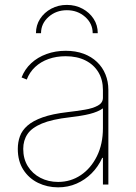

<svg xmlns="http://www.w3.org/2000/svg" viewBox="-20 -764 565 795"><path d="M220.7 11.7Q175.8 11.7 137.7 -6.8Q99.6 -25.4 76.7 -61Q53.7 -96.7 53.7 -147.5Q53.7 -175.3 62.5 -199.7Q71.3 -224.1 93.8 -243.9Q116.2 -263.7 156.5 -278.1Q196.8 -292.5 259.8 -299.8Q297.9 -304.2 331.3 -309.8Q364.7 -315.4 385.5 -326.9Q406.2 -338.4 406.2 -359.4V-391.6Q406.2 -434.1 387.2 -465.3Q368.2 -496.6 333.5 -513.9Q298.8 -531.2 252 -531.2Q213.4 -531.2 181.2 -519.8Q148.9 -508.3 125.7 -486.8Q102.5 -465.3 90.8 -434.6L69.3 -443.4Q82.5 -477.5 109.1 -502.2Q135.7 -526.9 172.6 -540.3Q209.5 -553.7 252 -553.7Q293.5 -553.7 326.2 -541.5Q358.9 -529.3 381.8 -507.3Q404.8 -485.4 416.7 -455.8Q428.7 -426.3 428.7 -391.6V0H406.2V-110.4H403.3Q386.7 -73.7 359.4 -46.4Q332 -19 296.9 -3.7Q261.7 11.7 220.7 11.7ZM220.7 -10.7Q272.5 -10.7 314.5 -38.8Q356.4 -66.9 381.3 -117.2Q406.2 -167.5 406.2 -233.4V-315.4Q396 -308.1 382.1 -302.2Q368.2 -296.4 350.8 -292Q333.5 -287.6 312.7 -284.4Q292 -281.2 268.6 -278.3Q195.3 -270 153.3 -252.4Q111.3 -234.9 93.8 -208.7Q76.2 -182.6 76.2 -147.5Q76.2 -106.4 95.2 -75.7Q114.3 -44.9 147.2 -27.8Q180.2 -10.7 220.7 -10.7ZM256.8 -743.7Q292.5 -743.7 321.5 -728Q350.6 -712.4 367.7 -686Q384.8 -659.7 384.8 -626.5H363.8Q363.8 -666.5 332.5 -694.1Q301.3 -721.7 256.8 -721.7Q212.4 -721.7 181.2 -694.1Q149.9 -666.5 149.9 -626.5H128.9Q128.9 -659.7 146 -686Q163.1 -712.4 192.1 -728Q221.2 -743.7 256.8 -743.7Z"/></svg>

Font: Inter Thin
Style: Regular
Weight: 250
Designer: Rasmus Andersson
Foundry: rsms
Version: Version 4.001;git-66647c0bb